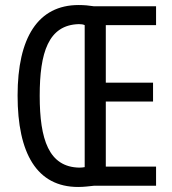

<svg xmlns="http://www.w3.org/2000/svg" viewBox="-20 -790 686 764"><path d="M293 -770C131 -770 50 -640 50 -410C50 -179 127 -46 291 -46C315 -46 335 -49 355 -51H601V-127H401V-386H589V-461H401V-690H601V-765H354C335 -768 315 -770 293 -770ZM294 -694C303 -694 311 -693 317 -690V-125C312 -124 304 -123 296 -123C174 -125 138 -235 138 -409C138 -580 172 -691 294 -694Z"/></svg>

Font: Noto Sans Tamil UI ExtraCondensed
Style: Regular
Weight: 400
Width: 2
Designer: Jelle Bosma - Monotype Design Team
Foundry: Monotype Imaging Inc.
Version: Version 2.004